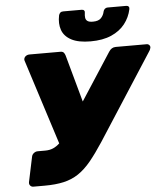

<svg xmlns="http://www.w3.org/2000/svg" viewBox="-60 -965 879 1018"><g transform="rotate(-5 379.5 -456.0)"><path d="M76 0Q66 0 59.5 -7.5Q53 -15 55 -26L83 -159Q85 -170 94.5 -177.5Q104 -185 115 -185H155Q179 -185 197.5 -193Q216 -201 233.5 -217.5Q251 -234 268 -260L539 -678Q546 -689 555 -694.5Q564 -700 576 -700H740Q749 -700 754.5 -693.5Q760 -687 758 -679Q757 -674 754.5 -668.5Q752 -663 748 -658L455 -204Q417 -146 384.5 -106.5Q352 -67 317 -43.5Q282 -20 238.5 -10Q195 0 136 0ZM243 -184 88 -669Q87 -671 87 -673Q87 -675 87 -677Q88 -687 96.5 -693.5Q105 -700 117 -700H281Q293 -700 298.5 -694Q304 -688 307 -678L386 -392ZM446 -741Q381 -741 343.5 -761Q306 -781 294 -815.5Q282 -850 291 -893Q293 -901 298.5 -906.5Q304 -912 314 -912H413Q422 -912 426 -906.5Q430 -901 428 -893Q426 -880 427.5 -868.5Q429 -857 438 -850.5Q447 -844 467 -844Q497 -844 510.5 -858.5Q524 -873 528 -893Q530 -901 536 -906.5Q542 -912 551 -912H650Q659 -912 663 -906.5Q667 -901 665 -893Q656 -850 629 -815.5Q602 -781 556.5 -761Q511 -741 446 -741Z"/></g></svg>

Font: Rubik Light ExtraBold
Style: Italic
Weight: 800
Italic angle: -12°
Version: Version 2.104